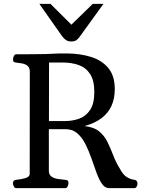

<svg xmlns="http://www.w3.org/2000/svg" viewBox="-20 -974 742 994"><path d="M63.5 0Q55.2 0 51 -9.8Q46.9 -19.5 46.9 -24.9Q46.9 -41 63 -43Q86.4 -44.9 110.1 -51.5Q133.8 -58.1 133.8 -74.2L134.3 -602.5Q134.3 -623.5 123 -632.8Q111.8 -642.1 95.9 -645.3Q80.1 -648.4 64.9 -649.9Q54.7 -650.9 51 -654.1Q47.4 -657.2 47.4 -668Q47.4 -673.3 51.5 -683.1Q55.7 -692.9 64 -692.9Q93.3 -692.9 114.3 -693.1Q135.3 -693.4 154.8 -693.4Q195.8 -693.4 219.7 -694.3Q243.7 -695.3 266.6 -696.5Q289.6 -697.8 327.1 -697.3Q396 -696.8 452.1 -679Q508.3 -661.1 541.3 -621.1Q574.2 -581.1 574.2 -512.7Q574.2 -463.4 556.9 -425.5Q539.6 -387.7 504.6 -361.6Q469.7 -335.4 417 -321.3Q465.3 -316.4 492.7 -294.2Q520 -272 536.1 -239.5Q552.2 -207 565.9 -170.7Q579.6 -134.3 600.6 -100.6Q617.2 -68.8 636.7 -57.1Q656.2 -45.4 674.3 -43.5Q691.9 -41.5 691.9 -22.5Q691.9 -17.1 687.7 -8.5Q683.6 0 675.3 0H544.9Q523.4 0 508.1 -22Q492.7 -43.9 480 -78.9Q467.3 -113.8 453.9 -152.6Q440.4 -191.4 423.1 -226.3Q405.8 -261.2 380.9 -283.2Q356 -305.2 319.8 -305.2H232.9V-90.3Q232.9 -69.3 246.6 -59.8Q260.3 -50.3 279.8 -47.4Q299.3 -44.4 316.9 -43Q327.1 -42 330.8 -39.1Q334.5 -36.1 334.5 -24.9Q334.5 -19.5 330.3 -9.8Q326.2 0 317.9 0ZM233.4 -347.2H315.4Q356 -347.2 390.6 -359.9Q425.3 -372.6 446.8 -405.3Q468.3 -438 468.3 -497.6Q468.3 -557.1 446.8 -590.3Q425.3 -623.5 388.2 -637Q351.1 -650.4 304.2 -650.4H233.9ZM349.6 -759.3Q332 -759.3 321.8 -766.6Q311.5 -773.9 303.2 -784.2L183.6 -954.1H241.2L349.6 -846.2L460.4 -954.1H515.6L396 -788.6Q388.2 -776.4 377.9 -767.8Q367.7 -759.3 349.6 -759.3Z"/></svg>

Font: Gelasio
Style: Regular
Weight: 400
Designer: Eben Sorkin
Foundry: Eben Sorkin
Version: Version 1.008